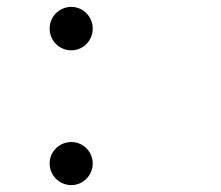

<svg xmlns="http://www.w3.org/2000/svg" viewBox="-20 -537 640 557"><path d="M187 -391C221 -391 249 -419 249 -454C249 -489 221 -517 187 -517C152 -517 124 -489 124 -454C124 -419 152 -391 187 -391ZM187 0C221 0 249 -28 249 -63C249 -97 221 -125 187 -125C152 -125 124 -97 124 -63C124 -28 152 0 187 0Z"/></svg>

Font: LilGrotesk
Style: Regular
Weight: 400
Designer: Bastien Sozeau
Foundry: NBR — Bastien Sozeau
Version: Version 2.001